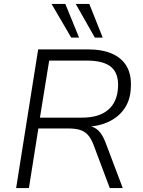

<svg xmlns="http://www.w3.org/2000/svg" viewBox="-20 -956 726 976"><path d="M62 0 174 -705H426Q502 -705 552 -682Q602 -659 625.5 -616Q649 -573 645 -511Q643 -448 612.5 -404Q582 -360 531 -336.5Q480 -313 415 -311V-317L424 -316Q458 -314 480 -292.5Q502 -271 517 -230L604 0H538L455 -221Q443 -252 427 -270Q411 -288 387 -295.5Q363 -303 326 -303H175L127 0ZM183 -358H397Q483 -358 529.5 -397.5Q576 -437 580 -512Q584 -582 545.5 -615Q507 -648 421 -648H230ZM462 -765 365 -936H434L502 -765ZM342 -765 242 -936H312L382 -765Z"/></svg>

Font: Nunito Sans 10pt Light
Style: Italic
Weight: 300
Italic angle: -9°
Designer: Vernon Adams
Foundry: Vernon Adams
Version: Version 3.101;gftools[0.9.27]